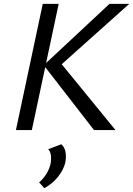

<svg xmlns="http://www.w3.org/2000/svg" viewBox="-20 -678 694 1001"><path d="M470 0 208 -338 551 -658H654L276 -320L288 -360L582 0ZM63 0 203 -658H286L146 0ZM211 303 184 273Q207 253 222.5 227.5Q238 202 244 174Q248 150 245 130Q242 110 231 100L300 74Q317 90 321.5 114Q326 138 321 166Q316 191 300.5 217.5Q285 244 262 266Q239 288 211 303Z"/></svg>

Font: Ysabeau Infant Medium
Style: Italic
Weight: 500
Italic angle: -12°
Designer: Christian Thalmann (Catharsis Fonts)
Version: Version 2.001;gftools[0.9.30]; featfreeze: ss01,ss02,lnum